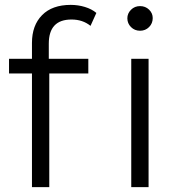

<svg xmlns="http://www.w3.org/2000/svg" viewBox="-20 -767 728 787"><path d="M180 -588V-526H342V-466H182V0H111V-466H17V-526H111V-591Q111 -663 152.5 -705Q194 -747 270 -747Q300 -747 328 -738.5Q356 -730 375 -714L351 -661Q319 -687 273 -687Q180 -687 180 -588ZM518 -526H589V0H518ZM502 -692Q502 -712 517 -727Q532 -742 554 -742Q576 -742 591 -727.5Q606 -713 606 -693Q606 -671 591 -656Q576 -641 554 -641Q532 -641 517 -656Q502 -671 502 -692Z"/></svg>

Font: CMG Sans
Style: Regular
Weight: 400
Designer: Julieta Ulanovsky
Foundry: Julieta Ulanovsky
Version: Version 7.200